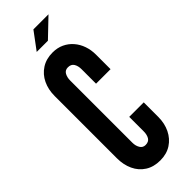

<svg xmlns="http://www.w3.org/2000/svg" viewBox="-293 -913 945 945"><g transform="rotate(-45 179.0 -441.0)"><path d="M179 8Q133 8 100.8 -12.8Q68.5 -33.5 51.8 -69.5Q35 -105.5 35 -151V-584Q35 -629 52.2 -665Q69.5 -701 102 -722Q134.5 -743 179 -743Q212.5 -743 239 -730.5Q265.5 -718 284.2 -696.2Q303 -674.5 313 -645.8Q323 -617 323 -584V-483H222V-584Q222 -607 212.5 -622.5Q203 -638 181 -638Q161 -638 152 -622Q143 -606 143 -584V-151Q143 -129 152.8 -113Q162.5 -97 181 -97Q203.5 -97 212.8 -112.5Q222 -128 222 -151V-252H323V-151Q323 -106 305.5 -70Q288 -34 255.8 -13Q223.5 8 179 8ZM126 -800 193 -890H298L204 -800Z"/></g></svg>

Font: League Gothic
Style: Regular
Weight: 400
Designer: The League of Moveable Type
Version: Version 2.001